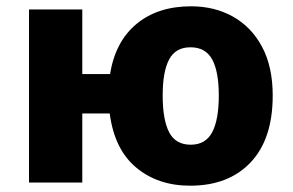

<svg xmlns="http://www.w3.org/2000/svg" viewBox="-20 -579 929 609"><path d="M845 -276Q845 -138 775 -64Q705 10 583 10Q481 10 412 -47.5Q343 -105 328 -219H241V0H72V-549H241V-344H329Q346 -448 413.5 -503.5Q481 -559 586 -559Q661 -559 719.5 -526Q778 -493 811.5 -430Q845 -367 845 -276ZM496 -276Q496 -199 516.5 -159.5Q537 -120 585 -120Q632 -120 653 -159.5Q674 -199 674 -276Q674 -352 653 -390.5Q632 -429 584 -429Q537 -429 516.5 -390.5Q496 -352 496 -276Z"/></svg>

Font: Noto Sans ExtraBold
Style: Regular
Weight: 800
Designer: Monotype Design Team
Foundry: Monotype Imaging Inc.
Version: Version 2.007